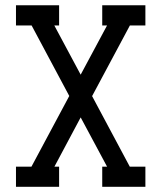

<svg xmlns="http://www.w3.org/2000/svg" viewBox="-20 -719 621 739"><path d="M539.6 -621.1H480L334.5 -349.1L479.5 -77.6H539.6V0H373.5V-77.6H392.1L290.5 -267.1L189.5 -77.6H207.5V0H41.5V-77.6H101.1L246.6 -349.6L101.6 -621.1H41.5V-698.7H207.5V-621.1H189L290.5 -431.6L392.1 -621.1H373.5V-698.7H539.6Z"/></svg>

Font: Turpis
Style: Regular
Weight: 400
Designer: GGBotNet
Foundry: f0n7
Version: 1.00